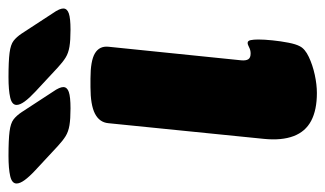

<svg xmlns="http://www.w3.org/2000/svg" viewBox="-254 -581 766 452"><g transform="rotate(-90 129.0 -355.0)"><path d="M136 8Q96 8 70.5 -5.5Q45 -19 34.5 -47Q24 -75 28 -116L65 -483Q67 -504 87.5 -514.5Q108 -525 150 -525H170Q212 -525 229.5 -514.5Q247 -504 245 -483L213 -170Q212 -159 215.5 -153.5Q219 -148 229 -148Q237 -148 243.5 -151.5Q250 -155 254 -155Q259 -155 260.5 -148Q262 -141 262 -130Q262 -116 260 -96.5Q258 -77 254.5 -59Q251 -41 246 -32Q240 -20 221 -11Q202 -2 179 3Q156 8 136 8ZM285 -572Q260 -572 245 -574.5Q230 -577 219.5 -583.5Q209 -590 196 -602L139 -655Q124 -669 116 -680Q108 -691 108 -699Q108 -710 125.5 -714Q143 -718 173 -718Q211 -718 230.5 -715.5Q250 -713 259 -706Q268 -699 276 -687L323 -615Q330 -605 332.5 -599Q335 -593 335 -589Q335 -580 323.5 -576Q312 -572 285 -572ZM100 -572Q75 -572 60 -574.5Q45 -577 34.5 -583.5Q24 -590 11 -602L-46 -655Q-61 -669 -69 -680Q-77 -691 -77 -699Q-77 -710 -59.5 -714Q-42 -718 -12 -718Q26 -718 45.5 -715.5Q65 -713 74 -706Q83 -699 91 -687L138 -615Q145 -605 147.5 -599Q150 -593 150 -589Q150 -580 138.5 -576Q127 -572 100 -572Z"/></g></svg>

Font: Asap Black
Style: Italic
Weight: 900
Italic angle: -6°
Designer: Pablo Cosgaya
Foundry: Omnibus-Type
Version: Version 3.001